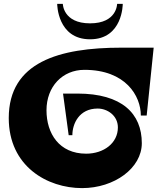

<svg xmlns="http://www.w3.org/2000/svg" viewBox="-20 -945 835 987"><path d="M582 -925C582 -925 582 -825 443 -825C304 -825 303 -925 303 -925H274C274 -925 274 -743 443 -743C612 -743 611 -925 611 -925ZM304 -464 333 -250H352C352 -309 387 -387 482 -387C532 -387 586 -351 586 -290C586 -209 513 -155 423 -155C284 -155 219 -259 219 -378C219 -500 301 -586 414 -586C626 -586 704 -452 704 -351H734L770 -700H604C284 -700 25 -626 25 -338C25 -90 223 22 402 22C568 22 709 -81 709 -209C709 -361 607 -464 378 -464Z"/></svg>

Font: Ouroboros
Style: Regular
Weight: 400
Designer: Ariel Martín Pérez
Foundry: Velvetyne Type Foundry
Version: Version 2.001;hotconv 1.0.109;makeotfexe 2.5.65596